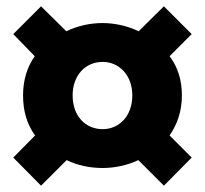

<svg xmlns="http://www.w3.org/2000/svg" viewBox="-20 -680 649 608"><path d="M110 -92 191 -173C226 -156 265 -148 305 -148C342 -148 382 -156 418 -173L499 -92L587 -181L517 -251C541 -286 556 -327 556 -378C556 -426 543 -468 517 -502L587 -572L499 -660L419 -581C384 -598 343 -607 305 -607C265 -607 225 -598 190 -581L110 -660L22 -572L90 -502C66 -468 53 -426 53 -378C53 -327 66 -286 91 -251L22 -181ZM305 -271C251 -271 210 -312 210 -378C210 -442 251 -484 305 -484C357 -484 399 -442 399 -378C399 -312 357 -271 305 -271Z"/></svg>

Font: Noto Sans JP Black
Style: Regular
Weight: 900
Designer: Ryoko NISHIZUKA 西塚涼子 (kana, bopomofo & ideographs); Paul D. Hunt (Latin, Greek & Cyrillic); Sandoll Communications 산돌커뮤니
Foundry: Adobe
Version: Version 2.002;hotconv 1.0.116;makeotfexe 2.5.65601